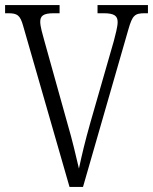

<svg xmlns="http://www.w3.org/2000/svg" viewBox="-20 -734 601 754"><path d="M71 -632 253 0H306L484 -618C500 -674 509 -682 549 -682H561V-714H363V-682H387C430 -682 442 -671 442 -647C442 -628 432 -593 427 -573L335 -253C313 -175 302 -128 290 -72C277 -126 266 -177 244 -252L153 -578C148 -596 138 -630 138 -648C138 -671 149 -682 191 -682H214V-714H0V-682H11C48 -682 59 -675 71 -632Z"/></svg>

Font: Noto Serif Georgian Condensed Light
Style: Regular
Weight: 300
Width: 3
Designer: Monotype Design Team, Akaki Razmadze
Foundry: Google LLC
Version: Version 2.003